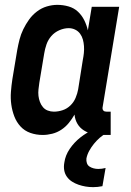

<svg xmlns="http://www.w3.org/2000/svg" viewBox="-20 -548 540 791"><path d="M156 8Q129 8 105 -0.5Q81 -9 64.5 -27Q48 -45 39 -68.5Q30 -92 26.5 -117.5Q23 -143 25 -169.5Q27 -196 31 -222L51 -342Q55 -364 60.5 -385.5Q66 -407 76 -427.5Q86 -448 99.5 -467Q113 -486 132 -500.5Q151 -515 173 -521.5Q195 -528 216 -528Q240 -528 262.5 -521.5Q285 -515 301 -500Q317 -485 327 -465Q337 -445 342 -423L358 -520H471L403 -108Q402 -104 402.5 -100Q403 -96 405.5 -93Q408 -90 411.5 -89Q415 -88 419 -88H436V8H403Q382 8 362.5 4Q343 0 326 -10.5Q309 -21 299 -38Q289 -55 287 -76Q277 -58 263.5 -41.5Q250 -25 232.5 -13.5Q215 -2 195 3Q175 8 156 8ZM202 -88Q220 -88 238 -94Q256 -100 270 -113.5Q284 -127 291.5 -145Q299 -163 302 -180L321 -300Q324 -315 325.5 -329.5Q327 -344 326 -358Q325 -372 321.5 -385Q318 -398 310 -409Q302 -420 289.5 -426Q277 -432 263 -432Q244 -432 224.5 -423.5Q205 -415 191.5 -399.5Q178 -384 171.5 -365Q165 -346 162 -327L142 -207Q140 -193 138.5 -179.5Q137 -166 138.5 -153Q140 -140 144.5 -128Q149 -116 157 -106.5Q165 -97 177 -92.5Q189 -88 202 -88ZM364 223Q348 223 333 220.5Q318 218 303.5 213Q289 208 276.5 200Q264 192 255.5 180Q247 168 244.5 153Q242 138 245 122Q249 92 267.5 65Q286 38 311.5 18Q337 -2 366 -14.5Q395 -27 425 -33L420 0Q404 8 391 19.5Q378 31 367 44.5Q356 58 347.5 73.5Q339 89 336 105Q335 115 338 124Q341 133 348.5 138Q356 143 365.5 145.5Q375 148 385 148Q392 148 400 147Q408 146 415 144L402 219Q392 221 382.5 222Q373 223 364 223Z"/></svg>

Font: Iosevka Custom
Style: Bold Italic
Weight: 700
Italic angle: -9°
Designer: Belleve Invis
Foundry: Belleve Invis
Version: Version 30.3.1; ttfautohint (v1.8.3)